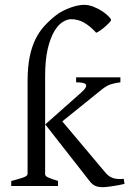

<svg xmlns="http://www.w3.org/2000/svg" viewBox="-20 -777 540 802"><path d="M168.5 -256.8 318.8 -390.1Q335 -404.3 338.4 -412.8Q341.8 -421.4 337.2 -425.8Q332.5 -430.2 321.5 -431.6Q310.5 -433.1 297.9 -433.1V-454.1H482.9V-433.1Q461.4 -430.7 443.4 -425Q425.3 -419.4 404.8 -402.8L240.2 -270L421.9 -54.2Q428.7 -46.4 436 -41.3Q443.4 -36.1 452.1 -33.2Q460.9 -30.3 471.9 -29.5Q482.9 -28.8 497.1 -29.8L500 -8.8Q485.8 -5.4 471.9 -2.9Q458 -0.5 446 1.2Q434.1 2.9 424.6 3.9Q415 4.9 410.2 4.9Q389.6 4.9 377.2 -1Q364.7 -6.8 354 -21L169.9 -256.3L168.5 -256.8V-50.8Q168.5 -46.9 170.2 -43.9Q171.9 -41 177.2 -37.8Q182.6 -34.7 193.4 -30.8Q204.1 -26.9 222.2 -21V0H26.9V-21Q59.1 -29.3 77.1 -35.6Q95.2 -42 95.2 -50.8V-437.5V-441.9Q95.7 -499 104.2 -540.5Q112.8 -582 128.2 -613.3Q143.6 -644.5 165 -668Q186.5 -691.4 212.9 -712.4Q227.1 -723.6 243.7 -731.9Q260.3 -740.2 276.1 -745.8Q292 -751.5 306.4 -754.2Q320.8 -756.8 330.6 -756.8Q350.6 -756.8 370.8 -748.8Q391.1 -740.7 407.2 -730Q423.3 -719.2 433.6 -708.7Q443.8 -698.2 443.8 -693.8Q443.8 -689.9 436.8 -682.4Q429.7 -674.8 419.9 -666.3Q410.2 -657.7 399.7 -650.4Q389.2 -643.1 381.8 -640.1Q359.4 -665.5 333.3 -681.2Q307.1 -696.8 276.9 -696.8Q261.2 -696.8 242.4 -685.5Q223.6 -674.3 207 -646.7Q190.4 -619.1 179.4 -573Q168.5 -526.9 168.5 -457Z"/></svg>

Font: Gentium
Style: Regular
Weight: 400
Designer: J. Victor Gaultney
Version: Version 1.03; 2011; OFL 1.1 release